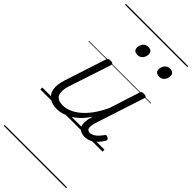

<svg xmlns="http://www.w3.org/2000/svg" viewBox="-382 -960 1410 1410"><g transform="rotate(45 323.0 -255.0)"><path d="M186 17Q139 17 107 -4.5Q75 -26 67 -68.5Q59 -111 80 -175L184 -494Q189 -506 195.5 -510.5Q202 -515 215 -515Q232 -515 238 -509Q244 -503 240 -491L133 -167Q119 -125 121 -94.5Q123 -64 142.5 -48.5Q162 -33 200 -33Q228 -33 260.5 -45.5Q293 -58 327 -85.5Q361 -113 393.5 -156.5Q426 -200 455 -262L530 -495Q534 -508 540 -512Q546 -516 559 -516Q576 -516 582.5 -510.5Q589 -505 585 -493L461 -113Q453 -87 452 -68Q451 -49 459 -40Q467 -31 483 -31Q499 -31 515 -40.5Q531 -50 544.5 -64.5Q558 -79 568 -93Q572 -101 579 -104Q586 -107 597 -100Q608 -94 609 -86.5Q610 -79 605 -71Q593 -51 574.5 -31Q556 -11 531 3Q506 17 476 17Q452 17 435.5 9Q419 1 410 -13.5Q401 -28 400 -49Q399 -70 404 -97L415 -132Q387 -90 357 -61Q327 -32 296.5 -15Q266 2 238 9.5Q210 17 186 17ZM324 -683Q306 -683 295 -692Q284 -701 284 -719Q284 -743 298.5 -762.5Q313 -782 341 -782Q359 -782 370 -773Q381 -764 381 -745Q381 -722 366.5 -702.5Q352 -683 324 -683ZM550 -683Q532 -683 520.5 -692Q509 -701 509 -719Q509 -743 524 -762.5Q539 -782 567 -782Q584 -782 595.5 -773Q607 -764 607 -745Q607 -722 592.5 -702.5Q578 -683 550 -683ZM0 369H646V379H0ZM0 -20H646V0H0ZM0 -505H646V-500H0ZM0 -889H646V-879H0Z"/></g></svg>

Font: Playwrite HR Guides
Style: Regular
Weight: 400
Designer: Veronika Burian, José Scaglione
Foundry: TypeTogether
Version: Version 1.003